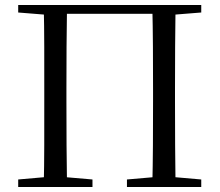

<svg xmlns="http://www.w3.org/2000/svg" viewBox="-20 -748 878 768"><path d="M154.9 0Q156.9 -83.6 157 -166.8Q157.1 -249.9 157.1 -343.5V-391.1Q157.1 -476.1 157 -560.4Q156.9 -644.8 154.9 -728H248.1Q246.7 -645.2 246.2 -560.7Q245.7 -476.1 245.7 -391.1V-343.9Q245.7 -250.4 246.2 -167.2Q246.7 -84.1 248.1 0ZM589.2 0Q591.2 -83.6 591.7 -166.8Q592.2 -249.9 592.2 -343.9V-391.1Q592.2 -476.1 591.7 -560.4Q591.2 -644.8 589.2 -728H682.2Q681 -645.2 680.5 -560.7Q680 -476.1 680 -391.1V-343.5Q680 -250.2 680.5 -167.1Q681 -84.1 682.2 0ZM52.8 0V-30.1L189.7 -42.1H210.4L349.9 -30.1V0ZM487.8 0V-30.1L626.3 -42.1H647.6L785 -30.1V0ZM52.8 -698V-728H202.2V-686.9H190.9ZM635.7 -686.9V-728H785V-698L646.4 -686.9ZM202.2 -692.9V-728H635.7V-692.9Z"/></svg>

Font: Noto Serif HK
Style: Regular
Weight: 200
Designer: Ryoko NISHIZUKA 西塚涼子 (kana & ideographs); Frank Grießhammer (Latin, Greek & Cyrillic); Wenlong ZHANG 张文龙 (bopomofo); San
Foundry: Adobe
Version: Version 2.001;hotconv 1.1.0;makeotfexe 2.6.0